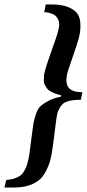

<svg xmlns="http://www.w3.org/2000/svg" viewBox="-27 -712 389 860"><path d="M-7 128 1 94Q56 90 76.5 61.5Q97 33 105 -25L115 -102Q120 -141 122.5 -157.5Q125 -174 133.5 -199.5Q142 -225 154.5 -236.5Q167 -248 189.5 -260Q212 -272 246 -279L247 -285Q230 -289 217.5 -294Q205 -299 196 -304.5Q187 -310 181.5 -319Q176 -328 172.5 -334.5Q169 -341 169.5 -353Q170 -365 170 -371.5Q170 -378 174 -393Q178 -408 180 -414.5Q182 -421 188 -438.5Q194 -456 196 -462L223 -539Q236 -576 238 -598.5Q240 -621 224.5 -638Q209 -655 171 -658L178 -692H205Q250 -692 279 -680Q308 -668 320 -650.5Q332 -633 333 -606Q334 -579 329.5 -557Q325 -535 315 -505L283 -411Q263 -358 275 -328.5Q287 -299 342 -299L335 -265Q299 -265 277 -258.5Q255 -252 244 -234.5Q233 -217 229.5 -202Q226 -187 222 -153L210 -59Q205 -20 198 6.5Q191 33 173.5 64Q156 95 121 111.5Q86 128 36 128Z"/></svg>

Font: Heuristica
Style: Bold Italic
Weight: 700
Italic angle: -13°
Version: Version 1.0.2